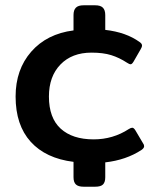

<svg xmlns="http://www.w3.org/2000/svg" viewBox="-20 -603 605 726"><path d="M258 67V9Q153 -4 96 -67Q39 -130 39 -238Q39 -340 98 -407.5Q157 -475 258 -488V-546Q258 -565 267 -574Q276 -583 296 -583H340Q360 -583 369 -574Q378 -565 378 -546V-490Q457 -481 508 -444Q517 -438 517 -431Q517 -425 512 -417L485 -370Q479 -360 474 -360Q469 -360 460 -366Q431 -385 400.5 -394.5Q370 -404 326 -404Q252 -404 208.5 -359Q165 -314 165 -238Q165 -157 209.5 -116.5Q254 -76 334 -76Q407 -76 467 -115Q475 -120 480 -120Q486 -120 492 -110L521 -61Q525 -56 525 -50Q525 -43 515 -36Q457 2 378 11V67Q378 86 369.5 94.5Q361 103 340 103H296Q276 103 267 94.5Q258 86 258 67Z"/></svg>

Font: Mitr
Style: Regular
Weight: 400
Designer: Thanarat Vachiruckul
Foundry: Cadson Demak
Version: Version 1.003